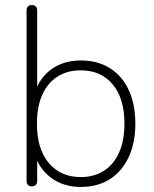

<svg xmlns="http://www.w3.org/2000/svg" viewBox="-20 -731 608 759"><path d="M300 8Q230 8 181.5 -28.5Q133 -65 116 -126H127V-16Q127 -6 121.5 0Q116 6 106 6Q96 6 90.5 0Q85 -6 85 -16V-689Q85 -700 90.5 -705.5Q96 -711 106 -711Q116 -711 121.5 -705.5Q127 -700 127 -689V-358H116Q133 -420 181.5 -456Q230 -492 300 -492Q366 -492 414.5 -461.5Q463 -431 489 -375Q515 -319 515 -242Q515 -166 488.5 -109.5Q462 -53 414 -22.5Q366 8 300 8ZM299 -31Q352 -31 391 -56Q430 -81 451 -128.5Q472 -176 472 -242Q472 -342 425.5 -397.5Q379 -453 299 -453Q246 -453 207 -428Q168 -403 147 -356Q126 -309 126 -242Q126 -142 173 -86.5Q220 -31 299 -31Z"/></svg>

Font: Nunito ExtraLight
Style: Regular
Weight: 200
Designer: Vernon Adams
Foundry: Vernon Adams
Version: Version 3.602